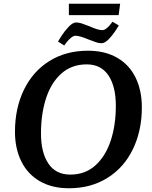

<svg xmlns="http://www.w3.org/2000/svg" viewBox="-20 -991 814 1026"><path d="M60 -287Q60 -412 107.5 -510.5Q155 -609 243.5 -664.5Q332 -720 450 -720Q541 -720 606 -682.5Q671 -645 704.5 -576.5Q738 -508 738 -417Q738 -293 690.5 -194.5Q643 -96 554.5 -40.5Q466 15 348 15Q258 15 193 -22.5Q128 -60 94 -128.5Q60 -197 60 -287ZM599 -426Q599 -529 559.5 -588Q520 -647 443 -647Q363 -647 308 -598Q253 -549 226 -465.5Q199 -382 199 -278Q199 -176 238.5 -117Q278 -58 356 -58Q435 -58 489.5 -107Q544 -156 571.5 -239Q599 -322 599 -426ZM387 -871Q400 -871 416 -866Q432 -861 457 -851Q503 -830 526 -830Q538 -830 550 -840Q562 -850 570.5 -861Q579 -872 581 -875L615 -855Q611 -848 596 -825Q581 -802 560.5 -781Q540 -760 522 -760Q509 -760 494 -765Q479 -770 453 -780Q405 -800 384 -800Q372 -800 358.5 -788.5Q345 -777 335.5 -764.5Q326 -752 323 -748L290 -769Q294 -777 310 -801.5Q326 -826 347.5 -848.5Q369 -871 387 -871ZM348 -971H622L614 -910H348Z"/></svg>

Font: Andada Pro
Style: Bold Italic
Weight: 700
Italic angle: -7°
Designer: Carolina Giovagnoli
Foundry: Huerta Tipografica
Version: Version 3.005; ttfautohint (v1.8.4)